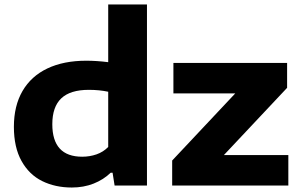

<svg xmlns="http://www.w3.org/2000/svg" viewBox="-20 -828 1340 857"><path d="M42 -262Q42 -355.5 80.5 -421.8Q119 -488 191.5 -522.5Q264 -557 365 -557Q411 -557 463 -550.5V-808H636V0H491.5L482.5 -57H474Q442 -26 397.8 -8.5Q353.5 9 300.5 9Q226.5 9 168.2 -19.8Q110 -48.5 76 -109.5Q42 -170.5 42 -262ZM463 -172V-418.5Q423 -427 376.5 -427Q293.5 -427 253.5 -389Q213.5 -351 213.5 -273.5Q213.5 -128.5 347 -128.5Q380.5 -128.5 410.8 -139Q441 -149.5 463 -172ZM979.5 -136H1267V0H748.5V-111.5L1030 -411H754V-547H1261.5V-436Z"/></svg>

Font: Encode Sans Expanded
Style: Bold
Weight: 700
Width: 7
Designer: Multiple Designers
Foundry: Impallari Type
Version: Version 2.000